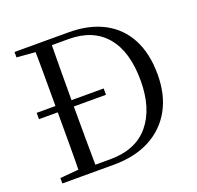

<svg xmlns="http://www.w3.org/2000/svg" viewBox="-127 -863 1024 999"><g transform="rotate(-20 385.0 -364.0)"><path d="M424 -356H53V-391H424ZM53 0V-30L191 -42H202V0ZM155 0Q157 -84 157 -170.5Q157 -257 157 -358V-385Q157 -474 157 -559.5Q157 -645 155 -728H248Q247 -645 246.5 -560Q246 -475 246 -385V-358Q246 -257 246.5 -170.5Q247 -84 248 0ZM202 0V-33H329Q472 -33 545.5 -121.5Q619 -210 619 -364Q619 -525 547 -610Q475 -695 340 -695H202V-728H352Q465 -728 546 -685.5Q627 -643 670 -561.5Q713 -480 713 -364Q713 -252 668 -170.5Q623 -89 539 -44.5Q455 0 338 0ZM53 -698V-728H202V-687H191Z"/></g></svg>

Font: Noto Serif SC
Style: Regular
Weight: 400
Designer: Ryoko NISHIZUKA 西塚涼子 (kana & ideographs); Frank Grießhammer (Latin, Greek & Cyrillic); Wenlong ZHANG 张文龙 (bopomofo); San
Foundry: Adobe
Version: Version 2.002-H1;hotconv 1.1.0;makeotfexe 2.6.0